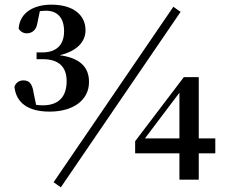

<svg xmlns="http://www.w3.org/2000/svg" viewBox="-20 -771 972 824"><path d="M241 33 755 -720 724 -742 210 11ZM193 -292C294 -292 362 -341 362 -419C362 -482 325 -522 236 -534C313 -552 347 -594 347 -641C347 -705 297 -751 200 -751C129 -751 65 -720 60 -648C67 -636 80 -628 94 -628C115 -628 135 -639 140 -670L151 -723C160 -724 169 -725 177 -725C226 -725 255 -695 255 -637C255 -575 219 -546 161 -546H137V-517H164C232 -517 266 -484 266 -423C266 -355 231 -319 164 -319C153 -319 144 -320 135 -321L124 -374C118 -415 103 -426 80 -426C64 -426 49 -418 42 -399C49 -330 100 -292 193 -292ZM750 0H833V-113H904V-177H833V-440H769L560 -165V-113H750ZM602 -177 685 -287 750 -373V-177Z"/></svg>

Font: Noto Serif CJK TC
Style: Bold
Weight: 700
Designer: Ryoko NISHIZUKA 西塚涼子 (kana & ideographs); Frank Grießhammer (Latin, Greek & Cyrillic); Wenlong ZHANG 张文龙 (bopomofo); San
Foundry: Adobe
Version: Version 2.001;hotconv 1.1.0;makeotfexe 2.6.0